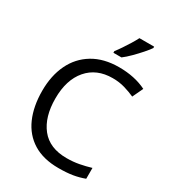

<svg xmlns="http://www.w3.org/2000/svg" viewBox="-223 -1065 1079 1197"><g transform="rotate(30 316.0 -467.0)"><path d="M403 -645Q288 -645 222 -568Q156 -491 156 -357Q156 -224 217.5 -146.5Q279 -69 402 -69Q449 -69 491 -77Q533 -85 573 -97V-19Q533 -4 490.5 3Q448 10 389 10Q280 10 207 -35Q134 -80 97.5 -163Q61 -246 61 -358Q61 -466 100.5 -548.5Q140 -631 217 -677.5Q294 -724 404 -724Q517 -724 601 -682L565 -606Q532 -621 491.5 -633Q451 -645 403 -645ZM528 -934Q516 -916 491 -887.5Q466 -859 437.5 -830.5Q409 -802 385 -784H327V-796Q342 -815 359.5 -841Q377 -867 394 -894.5Q411 -922 422 -944H528Z"/></g></svg>

Font: Noto Sans Kaithi
Style: Regular
Weight: 400
Designer: Monotype Design Team
Foundry: Monotype Imaging Inc.
Version: Version 2.005; ttfautohint (v1.8.4.7-5d5b)